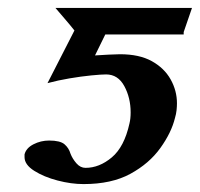

<svg xmlns="http://www.w3.org/2000/svg" viewBox="-20 -453 505 485"><path d="M307 -141Q310 -153 310 -169Q310 -206 294 -235.5Q278 -265 248 -265Q236 -265 210.5 -262.5Q185 -260 155.5 -255Q126 -250 100 -243L168 -376Q157 -390 144 -405Q131 -420 120 -433H465L444 -372V-366H246Q239 -351 233 -339.5Q227 -328 220 -313Q236 -314 254.5 -315Q273 -316 283 -316Q332 -316 363.5 -298.5Q395 -281 411 -252.5Q427 -224 427 -192Q427 -184 426 -174.5Q425 -165 422 -155Q413 -118 385 -79Q357 -40 309.5 -14Q262 12 191 12Q160 12 125.5 3Q91 -6 66.5 -21.5Q42 -37 42 -56V-63Q46 -79 64.5 -88.5Q83 -98 104 -98Q132 -98 143 -88.5Q154 -79 158 -65Q163 -52 173 -40.5Q183 -29 196 -29Q231 -29 262.5 -55.5Q294 -82 307 -141Z"/></svg>

Font: Libertinus Serif Semibold Italic
Style: Regular
Weight: 600
Italic angle: -11.5°
Designer: Philipp H. Poll, Khaled Hosny
Foundry: Caleb Maclennan
Version: Version 7.051;RELEASE